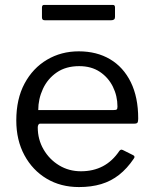

<svg xmlns="http://www.w3.org/2000/svg" viewBox="-20 -748 621 778"><path d="M133 -232Q133 -183 156.5 -142.5Q180 -102 219.5 -78Q259 -54 308 -54Q358 -54 397 -74.5Q436 -95 464 -137Q468 -141 470.5 -141.5Q473 -142 478 -140L520 -119Q529 -114 522 -105Q495 -65 462.5 -39.5Q430 -14 390 -2Q350 10 300 10Q226 10 169 -24Q112 -58 79 -119Q46 -180 46 -260Q46 -347 79.5 -409.5Q113 -472 170.5 -506Q228 -540 299 -540Q372 -540 426 -508Q480 -476 510 -415Q540 -354 540 -268Q540 -261 538.5 -254Q537 -247 525 -247H142Q138 -247 135.5 -242.5Q133 -238 133 -232ZM439 -302Q450 -302 453 -304.5Q456 -307 456 -316Q456 -359 437.5 -396.5Q419 -434 384.5 -457Q350 -480 301 -480Q247 -480 210 -454.5Q173 -429 154 -388Q135 -347 135 -302ZM446 -718V-679Q446 -666 431 -666H161Q155 -666 152.5 -669Q150 -672 150 -678V-717Q150 -728 158 -728H438Q446 -728 446 -718Z"/></svg>

Font: Libre Franklin Thin
Style: Regular
Weight: 400
Version: Version 3.000